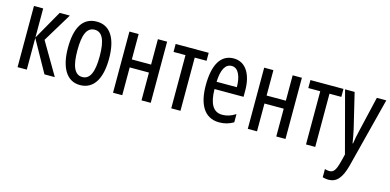

<svg xmlns="http://www.w3.org/2000/svg" viewBox="-72 -967 3307 1628"><g transform="rotate(15 1581.0 -153.5)"><path d="M291 -537 146 -282V-537H65V0H146V-278L301 0H392L226 -283L380 -537Z M796 -269C796 -452 730 -547 616 -547C492 -547 435 -446 435 -269C435 -101 495 10 614 10C739 10 796 -102 796 -269ZM518 -269C518 -407 547 -476 616 -476C683 -476 714 -407 714 -269C714 -130 683 -61 616 -61C548 -61 518 -132 518 -269Z M984 -537H903V0H984V-244H1153V0H1234V-537H1153V-314H984Z M1599 -467V-537H1309V-467H1414V0H1495V-467Z M1818 -546C1705 -546 1646 -447 1646 -265C1646 -109 1699 10 1836 10C1882 10 1923 -1 1961 -24V-96C1921 -70 1884 -59 1845 -59C1766 -59 1728 -123 1726 -253H1981V-309C1981 -442 1928 -546 1818 -546ZM1818 -480C1878 -480 1905 -405 1905 -317H1727C1732 -428 1763 -480 1818 -480Z M2167 -537H2086V0H2167V-244H2336V0H2417V-537H2336V-314H2167Z M2782 -467V-537H2492V-467H2597V0H2678V-467Z M2796 -537 2938 -3 2921 65C2901 141 2884 167 2845 167C2833 167 2819 164 2806 160V232C2824 237 2840 240 2856 240C2929 240 2970 191 3000 81L3158 -537H3075L3004 -233C2993 -188 2985 -148 2980 -111H2976C2970 -153 2961 -195 2953 -233L2880 -537Z"/></g></svg>

Font: Noto Sans UI Condensed
Style: Regular
Weight: 400
Width: 3
Designer: Monotype Design Team
Foundry: Monotype Imaging Inc.
Version: Version 1.901